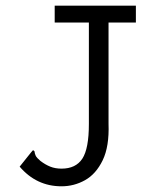

<svg xmlns="http://www.w3.org/2000/svg" viewBox="-20 -643 540 674"><path d="M196 11Q108 11 49 -58L89 -108L96 -116L101 -112Q102 -103 105.5 -96Q109 -89 122 -78Q139 -65 156.5 -58Q174 -51 196 -51Q246 -51 269 -86Q292 -121 292 -208V-564H172V-623H457V-564H361V-209Q364 -129 340.5 -80.5Q317 -32 278.5 -10.5Q240 11 196 11Z"/></svg>

Font: Inconsolata Nerd Font Mono
Style: Regular
Weight: 400
Monospace: yes
Designer: Raph Levien, Cyreal, Brenton Simpson
Foundry: Raph Levien, Cyreal, Google
Version: Version 3.000; ttfautohint (v1.8.3);Nerd Fonts 3.0.2